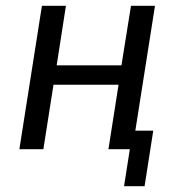

<svg xmlns="http://www.w3.org/2000/svg" viewBox="-20 -516 625 664"><path d="M409 128 429 0H355L390 -223H165L130 0H47L125 -496H208L176 -290H400L433 -496H516L448 -64H510L480 128Z"/></svg>

Font: Nunito Sans 7pt Condensed
Style: Italic
Weight: 400
Width: 3
Italic angle: -9°
Designer: Vernon Adams
Foundry: Vernon Adams
Version: Version 3.101;gftools[0.9.27]